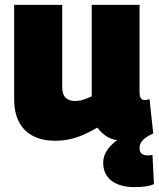

<svg xmlns="http://www.w3.org/2000/svg" viewBox="-20 -567 651 787"><path d="M530 200Q492 200 463 188.5Q434 177 418.5 154.5Q403 132 403 101Q403 74 417 52Q431 30 453 13Q475 -4 501 -13L539 5Q527 7 515 8.5Q503 10 489 10Q449 10 423 -4.5Q397 -19 379 -44Q352 -28 324 -15.5Q296 -3 267 3.5Q238 10 205 10Q156 10 118 -8.5Q80 -27 59 -65Q38 -103 38 -162V-547H235V-210Q235 -180 249 -166.5Q263 -153 286 -153Q298 -153 308.5 -155Q319 -157 330.5 -161.5Q342 -166 356 -172V-547H552V-190Q552 -178 554.5 -170.5Q557 -163 562 -160Q567 -157 574 -157Q584 -157 593 -161L608 -20Q588 -11 575.5 -1.5Q563 8 557.5 18Q552 28 552 41Q552 56 561 63Q570 70 585 70Q592 70 596.5 69.5Q601 69 605 68L611 188Q597 194 577 197Q557 200 530 200Z"/></svg>

Font: Georama ExtraCondensed Thin ExtraBold
Style: Regular
Weight: 800
Version: Version 1.001